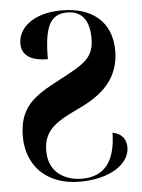

<svg xmlns="http://www.w3.org/2000/svg" viewBox="-53 -766 605 818"><g transform="rotate(-5 250.0 -357.0)"><path d="M256 10C387 10 470 -49 470 -118C470 -141 462 -176 412 -186C410 -65 363 -2 266 -2C191 -2 124 -43 124 -132C124 -228 187 -258 288 -306C405 -362 454 -436 454 -534C454 -655 373 -724 242 -724C120 -724 54 -665 54 -598C54 -549 91 -522 165 -522C165 -660 191 -713 264 -713C323 -713 358 -676 358 -594C358 -510 315 -487 203 -428C96 -372 30 -329 30 -202C30 -80 112 10 256 10Z"/></g></svg>

Font: Noto Serif Display Condensed Extra
Style: Regular
Weight: 800
Width: 3
Designer: Monotype Design Team
Foundry: Monotype Imaging Inc.
Version: Version 1.900